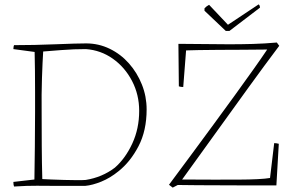

<svg xmlns="http://www.w3.org/2000/svg" viewBox="-20 -846 1331 876"><path d="M228 2Q191 2 149 1.5Q107 1 44 5Q41 -3 41 -16L137 -27Q138 -98 139 -176Q140 -254 140 -334Q140 -377 140 -426.5Q140 -476 139.5 -523.5Q139 -571 138 -609L41 -622Q41 -628 42 -633Q43 -638 44 -640Q88 -640 137.5 -641Q187 -642 233.5 -644Q280 -646 317 -647Q354 -648 373 -648Q430 -648 480.5 -623.5Q531 -599 568.5 -556.5Q606 -514 627.5 -460Q649 -406 649 -347Q649 -250 612 -179Q575 -108 521 -65Q483 -34 442.5 -17.5Q402 -1 369 2ZM371 -25Q446 -37 504 -81Q552 -123 583.5 -191Q615 -259 615 -340Q615 -414 582.5 -476.5Q550 -539 495 -578Q440 -617 372 -622Q344 -622 318 -621Q292 -620 259 -617.5Q226 -615 177 -611Q174 -564 171.5 -490.5Q169 -417 170 -330Q170 -256 170.5 -179Q171 -102 173 -29Q187 -28 215 -27Q243 -26 274.5 -25Q306 -24 332.5 -24Q359 -24 371 -25ZM768 10 751 -3Q798 -66 850 -136.5Q902 -207 953.5 -277Q1005 -347 1052 -412Q1099 -477 1137 -530.5Q1175 -584 1199 -620Q1143 -619 1085.5 -619Q1028 -619 976.5 -618.5Q925 -618 886.5 -617.5Q848 -617 829 -616L816 -449Q805 -449 796 -452L794 -646Q847 -646 909 -645Q971 -644 1025 -644Q1080 -644 1133.5 -645.5Q1187 -647 1243 -652L1254 -637Q1187 -548 1112.5 -445Q1038 -342 961 -235Q884 -128 811 -27Q960 -26 1066 -26.5Q1172 -27 1212 -34L1231 -193Q1241 -193 1252 -190L1241 0Q1191 0 1128.5 0Q1066 0 1001.5 -0.5Q937 -1 881.5 -1Q826 -1 791 -2ZM1010 -705 913 -797V-808Q922 -818 934 -824L1020 -733L1160 -826Q1166 -822 1166 -811L1027 -705Z"/></svg>

Font: Labrada ExtraLight
Style: Regular
Weight: 200
Designer: Mercedes Jáuregui
Foundry: Omnibus-Type Team
Version: Version 1.000; ttfautohint (v1.8.4.7-5d5b)